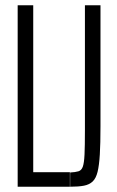

<svg xmlns="http://www.w3.org/2000/svg" viewBox="-20 -708 442 728"><path d="M47 0V-688H106V-55H245V0ZM246 0V-54Q266 -55 277.5 -58.5Q289 -62 294 -76Q299 -90 300.5 -122.5Q302 -155 302 -213V-688H361V-229Q361 -164 358.5 -122.5Q356 -81 350 -56.5Q344 -32 331.5 -20Q319 -8 298.5 -4Q278 0 246 0Z"/></svg>

Font: Saira UltraCondensed
Style: Regular
Weight: 400
Width: 1
Designer: Hector Gatti with collaboration of the Omnibus-Type team
Foundry: Omnibus-Type
Version: Version 1.101